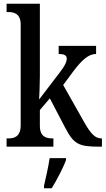

<svg xmlns="http://www.w3.org/2000/svg" viewBox="-20 -780 562 1021"><path d="M15 0H264V-44H258C227 -44 192 -52 192 -111V-195L245 -257L326 -102C373 -12 399 0 510 0H522V-44H518C484 -44 460 -74 429 -128L316 -328L370 -401C415 -460 450 -493 491 -493V-536H292V-493C320 -493 335 -486 335 -469C335 -454 328 -433 295 -391L188 -251C189 -257 192 -340 192 -375V-760H15V-716H24C55 -716 90 -707 90 -650V-114C90 -53 56 -44 24 -44H15ZM214 208V221H255C281 179 316 113 331 71V61H244C237 109 224 164 214 208Z"/></svg>

Font: Noto Serif Ethiopic Condensed Medium
Style: Regular
Weight: 500
Width: 3
Designer: Monotype Design Team
Foundry: Monotype Imaging Inc.
Version: Version 2.102